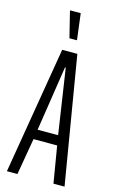

<svg xmlns="http://www.w3.org/2000/svg" viewBox="-135 -951 607 1004"><g transform="rotate(15 168.5 -449.0)"><path d="M12 0 127 -688H209L324 0H264L231 -198H103L69 0ZM111 -251H222L169 -603H165ZM148 -756 114 -893V-898H171L188 -762V-756Z"/></g></svg>

Font: Saira UltraCondensed
Style: Regular
Weight: 400
Width: 1
Designer: Hector Gatti with collaboration of the Omnibus-Type team
Foundry: Omnibus-Type
Version: Version 1.101